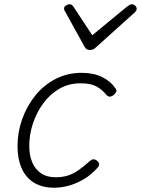

<svg xmlns="http://www.w3.org/2000/svg" viewBox="-20 -860 660 899"><path d="M234 19Q177 19 138.5 -5Q100 -29 81 -73Q62 -117 62 -175Q62 -241 84 -302.5Q106 -364 145.5 -413Q185 -462 240.5 -490.5Q296 -519 363 -519Q419 -519 459.5 -498.5Q500 -478 520 -447Q527 -438 524.5 -431Q522 -424 512 -415Q501 -407 493 -407.5Q485 -408 478 -416Q459 -440 432 -455Q405 -470 357 -470Q302 -470 258 -444.5Q214 -419 182.5 -376Q151 -333 134 -281.5Q117 -230 117 -176Q117 -134 130.5 -101Q144 -68 171.5 -49Q199 -30 241 -30Q272 -30 297.5 -38Q323 -46 348 -63.5Q373 -81 403 -108Q412 -115 420 -114Q428 -113 435 -107Q443 -100 444 -92Q445 -84 437 -75Q406 -40 370 -19.5Q334 1 299.5 10Q265 19 234 19ZM597 -840Q606 -840 613 -833.5Q620 -827 620 -819Q620 -813 617.5 -809.5Q615 -806 611 -802L430 -639Q422 -631 415 -628.5Q408 -626 400 -626Q393 -626 387 -629Q381 -632 376 -641L286 -804Q283 -808 281.5 -812Q280 -816 280 -820Q280 -829 289 -834.5Q298 -840 305 -840Q312 -840 315.5 -837.5Q319 -835 323 -830L412 -695L576 -830Q583 -835 587.5 -837.5Q592 -840 597 -840Z"/></svg>

Font: Playwrite RO ExtraLight
Style: Regular
Weight: 250
Version: Version 1.002